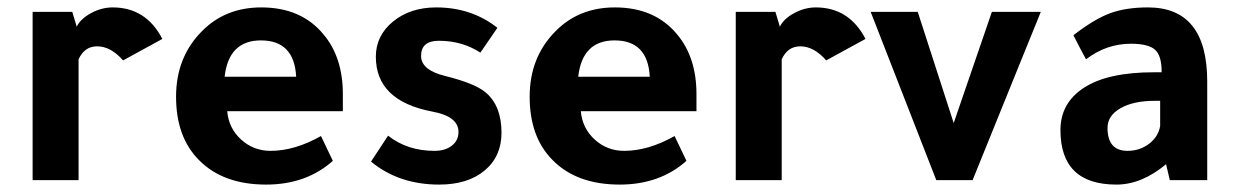

<svg xmlns="http://www.w3.org/2000/svg" viewBox="-20 -486 3345 518"><path d="M175 -454 187 -414Q197 -435 225.5 -450.5Q254 -466 284 -466Q374 -466 418 -381L312 -323Q279 -361 242 -361Q208 -361 192 -326V0H68V-454Z M905 -186H593Q597 -140 630.5 -109.5Q664 -79 710 -79Q775 -79 846 -119L878 -52Q806 12 698 12Q582 12 517 -54Q455 -116 455 -225Q455 -332 525 -402Q588 -466 685 -466Q793 -466 853 -393Q905 -331 905 -232ZM586 -279H779Q774 -377 684 -377Q597 -377 586 -279Z M1276 -344Q1227 -376 1164 -376Q1116 -376 1116 -335Q1116 -297 1181 -281Q1262 -261 1291 -236Q1333 -200 1333 -128Q1333 -64 1287.5 -26Q1242 12 1165 12Q1056 12 981 -50L1027 -120Q1079 -79 1152 -79Q1181 -79 1199 -93Q1217 -107 1217 -130Q1217 -172 1146 -185Q994 -214 994 -333Q994 -390 1040.5 -428Q1087 -466 1157 -466Q1252 -466 1322 -411Z M1859 -186H1547Q1551 -140 1584.5 -109.5Q1618 -79 1664 -79Q1729 -79 1800 -119L1832 -52Q1760 12 1652 12Q1536 12 1471 -54Q1409 -116 1409 -225Q1409 -332 1479 -402Q1542 -466 1639 -466Q1747 -466 1807 -393Q1859 -331 1859 -232ZM1540 -279H1733Q1728 -377 1638 -377Q1551 -377 1540 -279Z M2072 -454 2084 -414Q2094 -435 2122.5 -450.5Q2151 -466 2181 -466Q2271 -466 2315 -381L2209 -323Q2176 -361 2139 -361Q2105 -361 2089 -326V0H1965V-454Z M2604 0H2506L2329 -454H2456L2553 -154L2656 -454H2788L2769 -407L2747 -353Q2654 -123 2604 0Z M3237 0H3136L3126 -43Q3060 12 2992 12Q2841 12 2841 -135Q2841 -208 2904 -249Q2968 -291 3093 -291H3114V-293Q3114 -336 3096 -352Q3078 -368 3031 -368Q2965 -368 2910 -326Q2892 -359 2876 -391Q2933 -435 2975.5 -450.5Q3018 -466 3077 -466Q3237 -466 3237 -266ZM3110 -214H3095Q3038 -214 3003 -194Q2968 -174 2968 -141Q2968 -79 3022 -79Q3055 -79 3080 -98Q3105 -117 3110 -146Z"/></svg>

Font: Tajawal
Style: Bold
Weight: 700
Designer: Boutros Fonts
Foundry: Created by Boutros International 2017
Version: Version 1.700